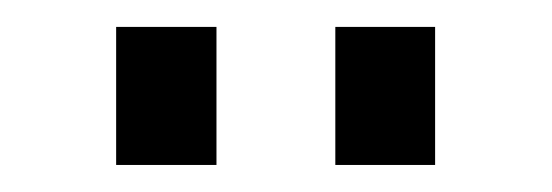

<svg xmlns="http://www.w3.org/2000/svg" viewBox="-20 -746 408 142"><path d="M65.9 -624V-726.1H140.1V-624ZM228 -624V-726.1H301.8V-624Z"/></svg>

Font: Raleway Medium
Style: Regular
Weight: 500
Designer: Matt McInerney, Pablo Impallari, Rodrigo Fuenzalida
Foundry: Matt McInerney, Pablo Impallari, Rodrigo Fuenzalida
Version: Version 3.000g; ttfautohint (v1.5) -l 8 -r 28 -G 28 -x 14 -D